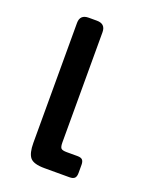

<svg xmlns="http://www.w3.org/2000/svg" viewBox="-107 -585 505 644"><g transform="rotate(20 146.0 -262.5)"><path d="M67 -67V-495Q67 -525 98 -525H127Q158 -525 158 -495V-102Q158 -86 162.5 -81Q167 -76 183 -76H221Q234 -76 239 -70.5Q244 -65 244 -53V-24Q244 -11 238.5 -5.5Q233 0 220 0H131Q92 0 79.5 -15Q67 -30 67 -67Z"/></g></svg>

Font: Mitr Light
Style: Regular
Weight: 300
Designer: Thanarat Vachiruckul
Foundry: Cadson Demak
Version: Version 1.002